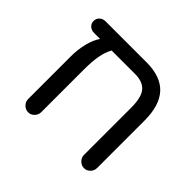

<svg xmlns="http://www.w3.org/2000/svg" viewBox="-137 -756 940 940"><g transform="rotate(45 333.5 -285.5)"><path d="M585.9 -368.2V-40Q585.9 -21.5 572.8 -7.8Q559.6 5.9 541 5.9Q522.5 5.9 508.8 -7.8Q495.1 -21.5 495.1 -40V-368.2Q495.1 -439.5 469.7 -468.3Q444.3 -497.1 391.6 -497.1H229.5Q212.9 -467.8 206.1 -428.7Q199.2 -389.6 199.2 -332V-40Q199.2 -21.5 186 -7.8Q172.9 5.9 154.3 5.9Q135.7 5.9 122.1 -7.8Q108.4 -21.5 108.4 -40V-336.9Q108.4 -381.8 119.1 -425.8Q129.9 -469.7 149.4 -497.1H107.4Q89.8 -497.1 77.1 -508.3Q64.5 -519.5 64.5 -537.1Q64.5 -554.7 77.1 -565.9Q89.8 -577.1 107.4 -577.1H391.6Q489.3 -577.1 537.6 -525.4Q585.9 -473.6 585.9 -368.2Z"/></g></svg>

Font: jf-openhuninn-1.0
Style: Regular
Weight: 400
Designer: [Kosugi Maru]
      Designed by Motoya company      

      [Varela Round]
      Joe Prince(Latin component); Avraham Co
Foundry: justfont CO.,LTD.
Version: 1.0